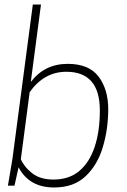

<svg xmlns="http://www.w3.org/2000/svg" viewBox="-20 -820 559 848"><path d="M219 8Q109 8 62 -81L44 0H15L35 -119L125 -800H161L116 -458Q177 -538 279 -538Q373 -538 415.5 -481.5Q458 -425 458 -338Q458 -251 434.5 -171.5Q411 -92 358.5 -42Q306 8 219 8ZM216 -27Q286 -27 331 -65.5Q376 -104 398.5 -172.5Q421 -241 421 -332Q421 -503 273 -503Q175 -503 111 -413L72 -117Q87 -82 122.5 -54.5Q158 -27 216 -27Z"/></svg>

Font: Tanohe Sans ExtraLight
Style: Italic
Weight: 200
Designer: Village Type and Design LLC & Cristiano Sobral
Foundry: Cooper Hewitt Smithsonian Design Museum
Version: Version 1.00;September 29, 2021;FontCreator 13.0.0.2655 64-b